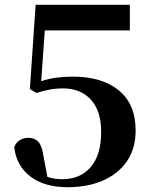

<svg xmlns="http://www.w3.org/2000/svg" viewBox="-20 -761 634 797"><path d="M261.2 16.1Q164.1 16.1 106 -28.3Q47.9 -72.8 39.1 -149.9Q46.4 -169.4 62.3 -179.2Q78.1 -189 97.2 -189Q123 -189 138.4 -173.1Q153.8 -157.2 159.2 -119.1L176.8 -26.9Q202.6 -17.1 237.8 -17.1Q313 -17.1 356.4 -67.4Q399.9 -117.7 399.9 -212.9Q399.9 -301.3 356.9 -347.7Q314 -394 242.2 -394Q211.9 -394 185.1 -388.9Q158.2 -383.8 131.8 -375L104 -391.1L127.9 -741.2H519V-634.8H166L150.9 -423.8Q182.6 -434.6 215.1 -438.7Q247.6 -442.9 283.2 -442.9Q402.8 -442.9 472.9 -386Q543 -329.1 543 -219.2Q543 -144.5 507.1 -92Q471.2 -39.6 407.7 -11.7Q344.2 16.1 261.2 16.1Z"/></svg>

Font: Source Han Serif TW
Style: Bold
Weight: 700
Designer: Ryoko NISHIZUKA Ë•øÂ°öÊ∂ºÂ≠ê (kana & ideographs); Frank Grie√ühammer (Latin, Greek & Cyrillic); Wenlong ZHANG Âº†ÊñáÈæô 
Foundry: Adobe
Version: Version 2.003;hotconv 1.1.1;makeotfexe 2.6.0